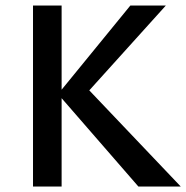

<svg xmlns="http://www.w3.org/2000/svg" viewBox="-20 -678 677 698"><path d="M483 0 191 -336 454 -658H583L278 -320L286 -369L637 0ZM100 0V-658H204V0Z"/></svg>

Font: Ysabeau SemiBold
Style: Regular
Weight: 600
Designer: Christian Thalmann (Catharsis Fonts)
Version: Version 2.000;gftools[0.9.27.dev2+g8671c4b]